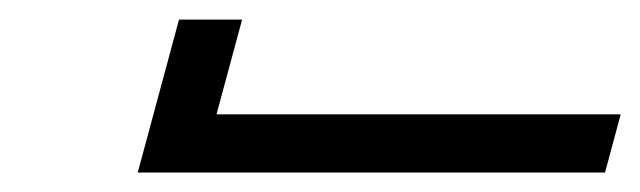

<svg xmlns="http://www.w3.org/2000/svg" viewBox="-20 -940 650 195"><path d="M594.5 -764.8H119.9L161.8 -920.1H225.9L199.9 -823.9H610.4Z"/></svg>

Font: Arian AMU Serif
Style: Italic
Weight: 400
Italic angle: -15°
Designer: Ruben Hakobyan (Tarumian)
Foundry: Ruben Hakobyan (Tarumian)
Version: Version 1.002